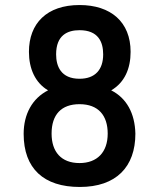

<svg xmlns="http://www.w3.org/2000/svg" viewBox="-20 -731 635 763"><path d="M203 -515C203 -591 248 -611 296 -611C370 -611 390 -565 390 -515C390 -454 358 -418 296 -418C222 -418 203 -468 203 -515ZM95 -525C95 -458 120 -402 171 -372C108 -340 74 -277 74 -199C74 -61 154 12 297 12C442 12 518 -68 518 -200C516 -281 483 -341 422 -372C475 -403 499 -458 499 -525C499 -644 420 -711 296 -711C166 -711 95 -638 95 -525ZM296 -317C371 -317 408 -272 408 -200C408 -126 366 -83 296 -83C223 -83 185 -128 185 -200C185 -276 224 -317 296 -317Z"/></svg>

Font: Mint Spirit No2
Style: Bold
Weight: 700
Designer: HARENDAL Hirwen
Foundry: Arkandis Digital Foundry.
Version: Version 1.004;FFEdit